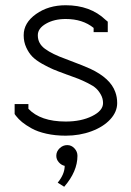

<svg xmlns="http://www.w3.org/2000/svg" viewBox="-20 -502 504 736"><path d="M231.9 -275.9Q308.1 -247.1 326.2 -238.3Q403.3 -202.1 421.9 -149.4Q429.2 -129.9 429.2 -106.9Q429.2 -73.2 402.6 -44.4Q376 -15.6 330.6 1.2Q285.2 18.1 231.9 18.1Q191.9 18.1 158 10.5Q124 2.9 101.3 -9.8Q78.6 -22.5 64.7 -33.9Q50.8 -45.4 41 -58.1L36.1 -64.9V-103H88.9V-85Q135.3 -36.1 231.9 -36.1Q291 -36.1 333 -56.9Q375 -77.6 375 -106.9Q375 -124 366.9 -138.7Q358.9 -153.3 348.4 -163.1Q337.9 -172.9 316.9 -183.3Q295.9 -193.8 281 -199.7Q266.1 -205.6 238.8 -215.3Q237.3 -215.8 236.3 -216.1Q235.4 -216.3 234.1 -216.8Q232.9 -217.3 231.9 -217.8Q202.1 -228.5 184.1 -236.1Q166 -243.7 141.8 -257.3Q117.7 -271 104 -284.9Q90.3 -298.8 80.6 -320.1Q70.8 -341.3 70.8 -366.2V-367.2Q70.8 -414.6 118.2 -448.2Q165.5 -481.9 231.9 -481.9Q326.2 -481.9 384.8 -425.8L393.1 -418.9V-378.9H338.9V-395Q296.9 -429.2 231.9 -429.2Q187.5 -429.2 156.2 -411.1Q125 -393.1 125 -367.2V-366.2Q125 -335 152.6 -314.7Q180.2 -294.4 231.9 -275.9ZM201.2 198.2Q228 165.5 228 133.8Q214.8 130.9 205.3 119.9Q195.8 108.9 195.8 95.2Q195.8 78.6 208.5 66.4Q221.2 54.2 237.8 54.2Q253.9 54.2 265.4 66.7Q276.9 79.1 276.9 95.2Q276.9 155.3 226.1 213.9Z"/></svg>

Font: Rawengulk
Style: Demibold
Weight: 600
Version: Version 0.92